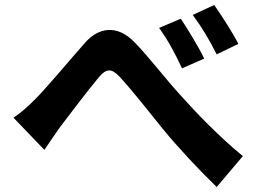

<svg xmlns="http://www.w3.org/2000/svg" viewBox="-20 -746 1040 770"><path d="M705 -671 618 -634C655 -583 680 -535 710 -472L799 -511C777 -557 733 -629 705 -671ZM839 -726 753 -686C790 -636 817 -591 849 -528L936 -570C913 -615 868 -685 839 -726ZM34 -274 158 -145C175 -171 200 -206 222 -238C262 -291 337 -389 377 -437C406 -471 427 -473 459 -439C504 -391 575 -301 633 -229C696 -152 779 -64 849 4L954 -120C858 -198 760 -301 704 -364C644 -429 576 -519 521 -575C451 -649 374 -638 317 -570C251 -495 167 -394 120 -347C90 -317 63 -293 34 -274Z"/></svg>

Font: Noto Sans T Chinese Bold
Style: Bold
Weight: 700
Designer: Ryoko NISHIZUKA (kana & ideographs); Paul D. Hunt (Latin, Greek & Cyrillic); Wenlong ZHANG (bopomofo); Sandoll Communica
Foundry: Adobe Systems Incorporated
Version: Version 1.000;PS 1;hotconv 1.0.78;makeotf.lib2.5.61930